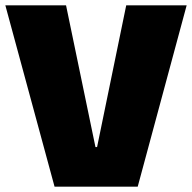

<svg xmlns="http://www.w3.org/2000/svg" viewBox="-20 -663 718 718"><path d="M452 -643H678L495 35H184L0 -643H227L337 -113H343Z"/></svg>

Font: Lalezar
Style: Regular
Weight: 400
Designer: Borna Izadpanah
Foundry: Borna Izadpanah
Version: Version 1.003;November 28, 2018;FontCreator 11.5.0.2421 64-b